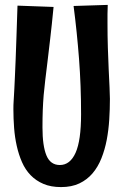

<svg xmlns="http://www.w3.org/2000/svg" viewBox="-20 -721 501 777"><path d="M424.8 -320.8Q424.8 -279.3 422.1 -236.8Q419.4 -194.3 411.9 -154.8Q404.3 -115.2 390.4 -80.3Q376.5 -45.4 354.5 -19.5Q332.5 6.3 301.3 21.2Q270 36.1 227.1 36.1Q186 36.1 155.8 23.2Q125.5 10.3 104 -12Q82.5 -34.2 69.1 -64.7Q55.7 -95.2 47.9 -130.1Q40 -165 37.1 -203.1Q34.2 -241.2 34.2 -278.8Q34.2 -288.6 34.4 -295.9Q34.7 -303.2 35.2 -311.8Q35.6 -320.3 36.4 -332.3Q37.1 -344.2 38.1 -363Q39.1 -381.8 40.3 -409.4Q41.5 -437 43.2 -477.1Q44.9 -517.1 46.6 -571.5Q48.3 -626 50.8 -698.2L196.8 -692.9Q189.5 -617.7 183.1 -563.7Q176.8 -509.8 171.9 -468.8Q167 -427.7 163.1 -396.5Q159.2 -365.2 156.7 -335.9Q154.3 -306.6 153.1 -275.9Q151.9 -245.1 151.9 -205.1Q151.9 -130.4 168 -91.8Q184.1 -53.2 222.2 -53.2Q263.7 -53.2 285.9 -102.8Q308.1 -152.3 308.1 -258.8Q308.1 -375 299.8 -483.2Q291.5 -591.3 277.8 -696.8L416 -701.2Q415 -682.1 415 -663.8Q415 -645.5 415 -627Q415 -575.7 416.5 -527.6Q418 -479.5 419.9 -439.2Q421.9 -398.9 423.3 -368.2Q424.8 -337.4 424.8 -320.8Z"/></svg>

Font: Rum Raisin
Style: Regular
Weight: 400
Designer: Astigmatic (AOETI)
Foundry: Astigmatic (AOETI)
Version: Version 1.000